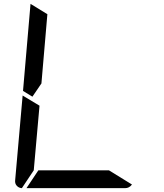

<svg xmlns="http://www.w3.org/2000/svg" viewBox="-20 -981 856 1001"><path d="M149 -477 100 -507 139 -959V-961L227 -907L196 -546ZM548 -93 668 -19Q654 0 632 0H118L180 -93ZM94 0Q78 -1 67.5 -12.5Q57 -24 59 -41L98 -483L186 -430L156 -93Z"/></svg>

Font: DSEG7 Modern
Style: Italic
Weight: 400
Italic angle: -5°
Designer: Keshikan(Twitter:@keshinomi_88pro)
Version: Version 0.46